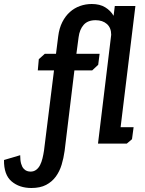

<svg xmlns="http://www.w3.org/2000/svg" viewBox="-175 -718 725 960"><path d="M502 -688 428 -82H493L485 -22L459 0H315L381 -544Q381 -579 359.5 -598Q338 -617 303 -617Q264 -617 243.5 -594Q223 -571 218 -532L207 -449H323L316 -394L286 -366H197L148 37Q143 73 133 106Q123 139 104 165Q85 191 55.5 206.5Q26 222 -18 222Q-78 222 -117 189Q-156 156 -155 82L-74 58Q-74 84 -69.5 100Q-65 116 -57 125Q-49 134 -40 137Q-31 140 -22 140Q-6 140 6 131Q18 122 25.5 107Q33 92 37.5 73.5Q42 55 45 35L95 -366H14L19 -422L49 -449H105L116 -536Q121 -577 136.5 -607.5Q152 -638 174.5 -658Q197 -678 225 -688Q253 -698 284 -698Q324 -698 351 -681.5Q378 -665 393 -639L399 -688Z"/></svg>

Font: Zilla Slab SemiBold
Style: Regular
Weight: 600
Designer: Typotheque.com
Foundry: Typotheque type foundry
Version: Version 1.0; 2017